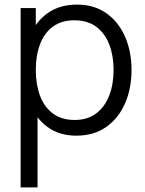

<svg xmlns="http://www.w3.org/2000/svg" viewBox="-20 -575 632 835"><path d="M312.3 15Q237.8 15 186.5 -22.8Q135.2 -60.7 108.6 -125.3Q82 -190 82 -270.7Q82 -352.3 108.7 -416.7Q135.3 -481 187.3 -518Q239.3 -555 315.3 -555Q389.5 -555 442.5 -517.5Q495.5 -480 523.8 -415.6Q552 -351.2 552 -270.7Q552 -189.7 523.6 -125Q495.2 -60.3 441.7 -22.7Q388.2 15 312.3 15ZM143.3 240H69.7V-540H135.7V-133.3H143.3ZM305 -53.3Q361.3 -53.3 398.8 -82Q436.3 -110.7 455.2 -159.9Q474 -209.2 474 -270.7Q474 -331.7 455.5 -380.6Q437 -429.5 399.2 -458.1Q361.5 -486.7 303.3 -486.7Q247.2 -486.7 209.9 -459.2Q172.7 -431.7 154.2 -382.8Q135.7 -334 135.7 -270.7Q135.7 -208 154 -158.8Q172.3 -109.7 209.9 -81.5Q247.5 -53.3 305 -53.3Z"/></svg>

Font: Manrope Variable Light
Style: Regular
Weight: 200
Designer: Mikhail Sharanda
Foundry: Mikhail Sharanda
Version: Version 4.505